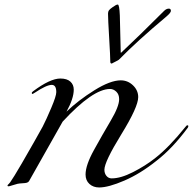

<svg xmlns="http://www.w3.org/2000/svg" viewBox="-20 -806 850 846"><path d="M472 -526Q466 -526 466 -534Q466 -556 461 -639Q456 -722 456 -746Q456 -755 460 -760.5Q464 -766 477 -775Q492 -786 499 -786Q506 -786 508 -738L512 -574H514Q590 -645 703 -758Q713 -768 724 -768Q733 -768 733 -758Q733 -750 713 -733Q584 -625 504 -543Q502 -541 486 -533Q484 -532 481 -530.5Q478 -529 475.5 -527.5Q473 -526 472 -526ZM305 -411Q305 -372 273 -314Q325 -364 395.5 -408Q466 -452 512 -452Q543 -452 566 -430Q589 -408 589 -378Q589 -335 514.5 -214Q440 -93 440 -58Q440 -42 449 -31Q458 -20 472 -20Q512 -20 566 -47.5Q620 -75 662 -108Q724 -156 798 -248Q802 -254 806 -254Q810 -254 810 -250Q810 -248 808 -244Q740 -152 670 -98Q599 -41 528.5 -10.5Q458 20 417 20Q391 20 374 4.5Q357 -11 357 -37Q357 -78 394 -145Q431 -212 468 -274.5Q505 -337 505 -369Q505 -390 492.5 -402Q480 -414 465 -414Q389 -414 256 -270L108 -8Q105 -3 98.5 -1Q92 1 79 1.5Q66 2 57 4Q45 7 33 11Q21 15 17 15Q13 15 13 11Q13 10 14.5 8.5Q16 7 19 4Q22 1 25 -3Q38 -21 76 -86Q139 -195 168 -248Q184 -279 206 -331Q228 -383 228 -400Q228 -432 208 -432Q185 -432 134 -398Q125 -392 124 -392Q120 -392 120 -396Q120 -400 126 -404Q201 -460 246 -460Q275 -460 290 -446.5Q305 -433 305 -411Z"/></svg>

Font: Miama Nueva
Style: Medium
Weight: 400
Italic angle: -28°
Version: Version 1.0